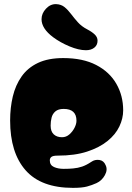

<svg xmlns="http://www.w3.org/2000/svg" viewBox="-20 -895 638 929"><path d="M333 14Q179 14 104 -71Q29 -156 29 -312Q29 -374 42 -428.5Q55 -483 84.5 -525Q114 -567 163.5 -590.5Q213 -614 286 -614Q381 -614 445.5 -580.5Q510 -547 543 -489.5Q576 -432 576 -361Q576 -322 557.5 -283Q539 -244 500 -212.5Q461 -181 401.5 -161.5Q342 -142 259 -142Q237 -142 229 -136Q221 -130 221 -119Q221 -96 241 -87Q261 -78 288 -78Q315 -78 334 -80Q357 -82 377.5 -89Q398 -96 422 -112Q439 -124 460.5 -121Q482 -118 491 -96Q502 -74 487.5 -47.5Q473 -21 447 -9Q425 1 401 7.5Q377 14 333 14ZM280 -231Q300 -231 315.5 -244.5Q331 -258 340.5 -276.5Q350 -295 350 -311Q350 -368 288 -368Q262 -368 248 -356Q234 -344 229.5 -325.5Q225 -307 225 -287Q225 -259 240 -245Q255 -231 280 -231ZM396 -652Q361 -652 316.5 -670.5Q272 -689 237 -715Q181 -757 181 -802Q181 -830 202.5 -853Q224 -876 252 -875Q276 -874 292.5 -860.5Q309 -847 324 -827Q339 -807 357 -787Q375 -767 402 -753Q425 -741 438.5 -728Q452 -715 452 -698Q452 -677 436.5 -664.5Q421 -652 396 -652Z"/></svg>

Font: Matemasie
Style: Regular
Weight: 400
Designer: Adam Yeo
Version: Version 1.001; ttfautohint (v1.8.4.7-5d5b)